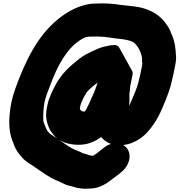

<svg xmlns="http://www.w3.org/2000/svg" viewBox="-20 -791 1074 1149"><path d="M717 76.8C737.3 74.4 757.2 69.5 774.7 61.9C799.6 51.1 824 37.3 850.8 11.7C898.4 -36.6 930.9 -93.5 957.3 -158.2C978.1 -208.3 998.3 -255.1 1011.4 -319.9C1013.8 -329.3 1017 -342.9 1019 -353L1030 -408C1033.3 -424.8 1034.6 -439.8 1033.2 -455.8C1030.9 -501.1 1027.1 -538.8 1009.6 -579.8C999.8 -603.2 996 -617 979.9 -639.7C945.1 -694.2 889.2 -733.1 808.4 -748.9C808 -748.9 807.1 -749.1 806.5 -749.2L777.3 -753.2C757 -756 737.8 -758.3 715.4 -760.3L695.9 -762.3C688.9 -763 684 -764.7 677.5 -765.3L657.6 -767.3C641.4 -768.7 621.4 -770.5 601.8 -770.5H576.8C567.2 -770.5 559.8 -770.3 547.4 -769.5C532.5 -769.3 517.5 -767.8 502.5 -764.6C451.6 -753.8 407.7 -733.3 368 -706.6C235.8 -617.6 159 -482.6 96.1 -325.2C82.9 -291.6 57.6 -226.1 49.4 -185C34 -107.5 29 -30.2 46.9 29.4L54.7 52C56.6 57.4 58.6 60.2 60.9 67.8C70.8 100.6 89.6 126.9 111.3 150.4C136 179.9 169.8 194.5 190.7 210.6L213.8 226.7C237.4 244.1 260.9 258.1 286.2 273.3C314.4 289 341.6 297.4 361.6 308.5C380.9 319.3 397.5 320.4 406.2 323.1L418.7 326.8C426.4 329.5 436.4 332.3 446.6 334.1L459.1 335.9C481.7 340.5 502.4 337.5 515.6 337.5C577.8 337.5 623.5 303.2 653.5 279.6C671.5 265.8 692 252.2 713.5 232.1C757.9 192.5 769.5 129.6 736.4 92.4C730.8 86 724.2 80.8 717 76.8ZM537.3 -572.5H562.3C568.6 -572.5 575.9 -571.5 583.1 -571.5C610.8 -571.5 639.7 -564.6 674 -560.7L694 -558.7C728.7 -555.5 758.8 -548.8 778.8 -538.4C789.1 -530.5 795.2 -522.1 805.1 -509.6C817.7 -489.9 831.8 -455 830.1 -432.4C829.2 -420.5 831.9 -407.9 831.9 -407.9L821 -353C819.2 -344 816.1 -333.5 814 -323C807.5 -290.6 797.3 -261 785.5 -233.3C773.7 -205.6 764.2 -179.7 752.8 -156.6C754.8 -178.6 755.8 -205.5 754.2 -229.1C756.9 -243.1 758.2 -261.1 759.1 -273.4L773.4 -345C774.8 -352.1 773.9 -361.1 770.3 -367.6L693.1 -506.6C688.7 -514.4 678.2 -521.5 666.1 -521.5C642.5 -521.5 620.1 -515.4 607.2 -512.6C575.3 -505.8 548.6 -492.1 523.7 -480.1C502.8 -470 482.5 -460.4 458 -441.8C402.2 -398.3 345.1 -350.5 306.3 -271.1C291 -242.3 272.3 -204.2 263.8 -162L259.4 -140C248.5 -85 265.3 -40.1 280.9 -10.8C281.3 -10.1 282.1 -8.7 282.8 -7.8C295.5 10.1 306.2 25.6 324.3 39.1C309.9 29.4 294.6 19.1 279.6 10C275.8 6.8 272.1 1.3 263.5 -8.2C255.2 -19.1 250.6 -37 240.2 -62.9L239.3 -67.5C237.8 -100.4 239.2 -144 247.4 -185C251.6 -205.7 272.8 -262.1 283.3 -288C324 -397.4 378.5 -497.4 456.9 -549.2C477.5 -562.8 494.3 -571.5 513.1 -571.5C521.1 -571.5 529.3 -572.5 537.3 -572.5ZM333 45.1C363.9 64.7 404.4 75.5 450.9 75.5C505.8 75.5 550 56.1 585.1 28.7C599.5 46.9 619.7 61.7 644.6 70.3C627.8 75.2 611.4 83.8 596.4 97.1C579.5 111.2 556.6 129.4 538.9 140.3C537.4 140.3 532.5 140.5 529.9 140.5H527.8C526.3 140.2 521.6 138.9 514.6 138C504.4 134 490.4 128.9 475.2 126C459.6 116.9 441.5 110.2 425.6 104C400.2 92.8 378.2 76.9 352.9 59.1ZM457.8 -142 462 -163C462.4 -164.6 462.6 -165.5 463.3 -167.7C470.4 -183.9 475.7 -199 480 -206.1C488.2 -219.8 496.4 -236.7 500 -240.5C509.5 -250.5 521 -262.6 535.8 -274.9C546.8 -283.4 558 -293.1 564 -296.9C555.7 -271.2 549.1 -250.5 543.6 -239C523.1 -196.2 504.4 -144.8 486.6 -122.7C482.6 -123 479 -123.8 471.2 -125.6C463.8 -127.3 459.4 -135.3 457.8 -142Z"/></svg>

Font: Smoothie
Style: ExBdIt
Weight: 800
Foundry: Cannot Into Space Fonts
Version: Version 0.8